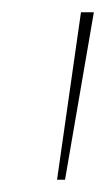

<svg xmlns="http://www.w3.org/2000/svg" viewBox="-20 -720 173 313"><path d="M73 -427 112 -700H133L86 -427Z"/></svg>

Font: Georama ExtraCondensed Thin
Style: Italic
Weight: 100
Width: 2
Italic angle: -9°
Designer: Jean-Baptiste Levee
Foundry: Production Type
Version: Version 1.001